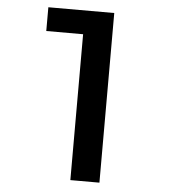

<svg xmlns="http://www.w3.org/2000/svg" viewBox="-54 -827 776 877"><g transform="rotate(5 333.5 -389.0)"><path d="M434.4 0H301.1V-668.9H132.2V-777.8H434.4Z"/></g></svg>

Font: Paperlogy 6 SemiBold
Style: Regular
Weight: 600
Designer: redesigned by Lee Juim, glyphs from Gmarket Sans & Montserrat
Foundry: PT&
Version: Version 1.001